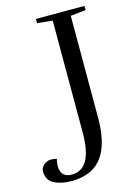

<svg xmlns="http://www.w3.org/2000/svg" viewBox="-282 -740 758 1058"><g transform="rotate(-15 96.5 -211.0)"><path d="M119 3V-635L32 -644V-668H309V-644L222 -635V-53Q222 166 101 224Q54 246 -7 246Q-68 246 -108 225Q-148 204 -148 154Q-148 133 -129.5 117.5Q-111 102 -90 102Q-69 102 -56 106Q-62 127 -62 145Q-62 212 2 212Q119 212 119 3Z"/></g></svg>

Font: Rufina
Style: Regular
Weight: 400
Designer: Martin Sommaruga
Foundry: Martin Sommaruga
Version: Version 1.001